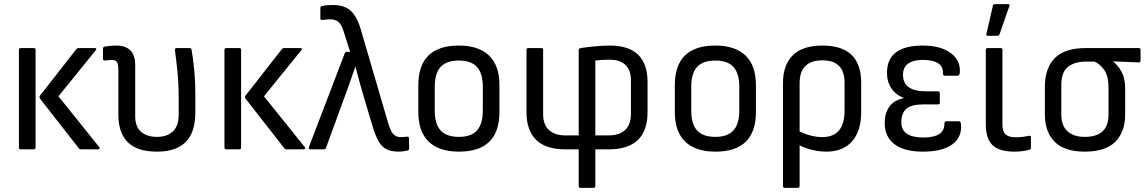

<svg xmlns="http://www.w3.org/2000/svg" viewBox="-20 -718 5510 923"><path d="M369 0Q362 0 359 -5L173 -243Q167 -251 172 -258L348 -483Q352 -487 359 -487H435Q448 -487 440 -476L261 -255L457 -11Q461 -7 458.5 -3.5Q456 0 451 0ZM80 0Q71 0 71 -9V-478Q71 -487 80 -487H142Q151 -487 151 -478V-9Q151 0 142 0Z M735 11Q639 11 594 -34.5Q549 -80 549 -167V-380Q549 -410 542 -420Q535 -430 515 -430Q509 -430 500.5 -429Q492 -428 484 -427Q475 -427 475 -435V-484Q475 -492 483 -494Q513 -499 539 -499Q583 -499 606.5 -476Q630 -453 630 -404V-159Q630 -109 658 -84.5Q686 -60 735 -60Q783 -60 811 -86Q839 -112 839 -167V-243Q839 -314 833 -374Q827 -434 821 -477Q820 -487 829 -487H891Q900 -487 901 -479Q908 -439 913.5 -383Q919 -327 919 -260V-176Q919 11 735 11Z M1357 0Q1350 0 1347 -5L1161 -243Q1155 -251 1160 -258L1336 -483Q1340 -487 1347 -487H1423Q1436 -487 1428 -476L1249 -255L1445 -11Q1449 -7 1446.5 -3.5Q1444 0 1439 0ZM1068 0Q1059 0 1059 -9V-478Q1059 -487 1068 -487H1130Q1139 -487 1139 -478V-9Q1139 0 1130 0Z M1896 11Q1861 11 1838 -0.5Q1815 -12 1799 -40.5Q1783 -69 1768 -121L1732 -242Q1720 -281 1710 -318Q1700 -355 1689 -397H1688Q1674 -355 1660.5 -318Q1647 -281 1633 -242L1547 -7Q1544 0 1537 0H1471Q1467 0 1465 -3.5Q1463 -7 1465 -11L1637 -461Q1640 -469 1647 -469H1663L1632 -567Q1621 -602 1606 -613.5Q1591 -625 1568 -625Q1549 -625 1529 -622Q1520 -621 1520 -630V-679Q1520 -688 1528 -689Q1539 -692 1553.5 -693Q1568 -694 1581 -694Q1633 -694 1664 -668Q1695 -642 1714 -578L1847 -123Q1859 -85 1872 -72Q1885 -59 1905 -59Q1913 -59 1920.5 -59.5Q1928 -60 1937 -61Q1946 -63 1946 -53L1947 -4Q1947 4 1938 6Q1916 11 1896 11Z M2186 11Q2091 11 2041 -37Q1991 -85 1991 -180V-308Q1991 -499 2186 -499Q2281 -499 2331 -451Q2381 -403 2381 -308V-180Q2381 11 2186 11ZM2186 -60Q2245 -60 2273 -91Q2301 -122 2301 -186V-301Q2301 -365 2273 -396Q2245 -427 2186 -427Q2126 -427 2098 -396Q2070 -365 2070 -301V-186Q2070 -122 2098 -91Q2126 -60 2186 -60Z M2771 185Q2762 185 2762 176V0H2698Q2604 0 2557.5 -45.5Q2511 -91 2511 -179V-478Q2511 -487 2520 -487H2582Q2591 -487 2591 -478V-170Q2591 -118 2619.5 -92.5Q2648 -67 2698 -67H2762V-478Q2762 -485 2772 -487Q2804 -492 2842.5 -495.5Q2881 -499 2912 -499Q3093 -499 3093 -323V-179Q3093 -91 3047 -45.5Q3001 0 2905 0H2842V176Q2842 185 2833 185ZM2842 -67H2905Q2957 -67 2985 -93Q3013 -119 3013 -170V-332Q3013 -382 2986 -406.5Q2959 -431 2912 -431Q2893 -431 2876 -430Q2859 -429 2842 -427Z M3419 11Q3324 11 3274 -37Q3224 -85 3224 -180V-308Q3224 -499 3419 -499Q3514 -499 3564 -451Q3614 -403 3614 -308V-180Q3614 11 3419 11ZM3419 -60Q3478 -60 3506 -91Q3534 -122 3534 -186V-301Q3534 -365 3506 -396Q3478 -427 3419 -427Q3359 -427 3331 -396Q3303 -365 3303 -301V-186Q3303 -122 3331 -91Q3359 -60 3419 -60Z M3753 185Q3744 185 3744 176V-318Q3744 -406 3791.5 -452.5Q3839 -499 3933 -499Q4028 -499 4074 -454Q4120 -409 4120 -320V-180Q4120 -89 4076.5 -39Q4033 11 3952 11Q3921 11 3886.5 3Q3852 -5 3824 -19V176Q3824 185 3815 185ZM3824 -317V-86Q3880 -59 3933 -59Q4040 -59 4040 -187V-321Q4040 -428 3933 -428Q3881 -428 3852.5 -401.5Q3824 -375 3824 -317Z M4416 11Q4328 11 4280.5 -24.5Q4233 -60 4233 -127Q4233 -172 4254.5 -204Q4276 -236 4324 -246V-248Q4287 -261 4265.5 -292.5Q4244 -324 4244 -368Q4244 -499 4416 -499Q4502 -499 4550.5 -463Q4599 -427 4594 -368Q4593 -354 4583 -354H4521Q4513 -354 4513 -367Q4515 -430 4415 -430Q4371 -430 4346 -412.5Q4321 -395 4321 -358Q4321 -279 4432 -279H4489Q4498 -279 4498 -269V-225Q4498 -216 4489 -216H4417Q4361 -216 4337 -195Q4313 -174 4313 -130Q4313 -57 4419 -57Q4520 -57 4520 -122Q4520 -135 4528 -135H4590Q4599 -135 4600 -119Q4605 -59 4558 -24Q4511 11 4416 11Z M4857 11Q4784 11 4751.5 -20Q4719 -51 4719 -121V-478Q4719 -487 4728 -487H4790Q4799 -487 4799 -478V-119Q4799 -85 4814.5 -71.5Q4830 -58 4864 -58Q4882 -58 4896.5 -60Q4911 -62 4926 -65Q4936 -67 4936 -57V-7Q4936 -1 4928 2Q4915 6 4895.5 8.5Q4876 11 4857 11ZM4729 -546Q4720 -546 4722 -555L4753 -690Q4754 -698 4764 -698H4826Q4837 -698 4832 -688L4785 -553Q4782 -546 4775 -546Z M5195 11Q5097 11 5050 -36.5Q5003 -84 5003 -168V-300Q5003 -390 5050.5 -438.5Q5098 -487 5201 -487H5454Q5463 -487 5463 -478V-428Q5463 -418 5454 -418L5332 -423V-422Q5357 -401 5373 -370.5Q5389 -340 5389 -289V-168Q5389 -84 5341.5 -36.5Q5294 11 5195 11ZM5195 -60Q5309 -60 5309 -167V-296Q5309 -352 5288.5 -381.5Q5268 -411 5241 -422H5201Q5147 -422 5114.5 -397Q5082 -372 5082 -309V-167Q5082 -114 5111.5 -87Q5141 -60 5195 -60Z"/></svg>

Font: Sofia Sans Semi Condensed
Style: Regular
Weight: 400
Designer: Botio Nikoltchev, Ani Petrova
Foundry: lettersoup
Version: Version 4.100; ttfautohint (v1.8.4.7-5d5b)